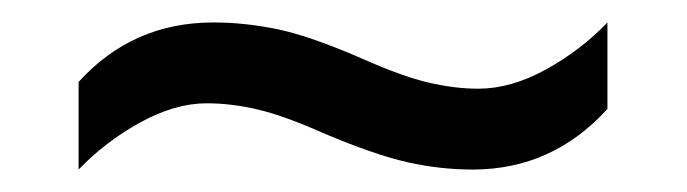

<svg xmlns="http://www.w3.org/2000/svg" viewBox="-20 -438 612 171"><path d="M269 -319Q314 -300 343 -293.5Q372 -287 401 -287Q472 -287 521 -341V-418Q497 -393 466 -376Q435 -359 406 -359Q385 -359 361.5 -364.5Q338 -370 302 -386Q256 -406 227 -412Q198 -418 170 -418Q98 -418 50 -365V-287Q74 -312 105 -329Q136 -346 164 -346Q186 -346 209.5 -340.5Q233 -335 269 -319Z"/></svg>

Font: Noto Sans Sinhala
Style: Regular
Weight: 400
Designer: Jelle Bosma - Monotype Design Team
Foundry: Monotype Imaging Inc.
Version: Version 1.900